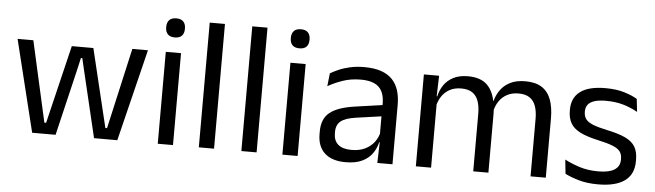

<svg xmlns="http://www.w3.org/2000/svg" viewBox="-45 -838 3467 1016"><g transform="rotate(5 1688.5 -329.5)"><path d="M272.4 0H148L27.9 -488.2H111.6L207.7 -58.9H217L317.1 -474.9H431.6L531.7 -58.9H540.6L637.5 -488.2H720.4L600.3 0H476.7L394.2 -347.1L378 -416.4H370.6L354.8 -347Z M896.1 0H815.2V-488.2H896.1ZM855.7 -568.2Q830.7 -568.2 818.3 -581.2Q805.9 -594.3 805.9 -617.7V-620.2Q805.9 -643.5 818.3 -656.6Q830.7 -669.6 855.7 -669.6Q880.7 -669.6 893 -656.6Q905.4 -643.5 905.4 -620.2V-617.7Q905.4 -593.9 893 -581Q880.7 -568.2 855.7 -568.2Z M1114.2 0H1033.3V-662.5H1114.2Z M1340.2 0H1259.3V-662.5H1340.2Z M1558.1 0H1477.2V-488.2H1558.1ZM1517.7 -568.2Q1492.7 -568.2 1480.3 -581.2Q1467.9 -594.3 1467.9 -617.7V-620.2Q1467.9 -643.5 1480.3 -656.6Q1492.7 -669.6 1517.7 -669.6Q1542.7 -669.6 1555 -656.6Q1567.4 -643.5 1567.4 -620.2V-617.7Q1567.4 -593.9 1555 -581Q1542.7 -568.2 1517.7 -568.2Z M2062 0H1981.4L1985 -118.6L1981.9 -131.1V-286.5L1982.3 -314.9Q1982.3 -374.3 1952.2 -403Q1922 -431.7 1856.4 -431.7Q1804.2 -431.7 1760.4 -416.5Q1716.6 -401.3 1682.4 -381.5L1690 -450.4Q1709.1 -462 1735.4 -473.3Q1761.7 -484.7 1795.3 -492Q1828.9 -499.3 1869.3 -499.3Q1921.8 -499.3 1958.6 -486.6Q1995.4 -473.9 2018.2 -449.9Q2041 -425.8 2051.5 -392Q2062 -358.1 2062 -316.2ZM1813.4 10.7Q1740.9 10.7 1702.3 -24.6Q1663.6 -60 1663.6 -125.7V-140Q1663.6 -207.4 1705.3 -240.7Q1747 -274.1 1838.2 -286.9L1992.5 -309.2L1996.9 -249.8L1848 -228.6Q1792.2 -220.7 1768.2 -201.4Q1744.1 -182 1744.1 -144.5V-136.6Q1744.1 -97.9 1767.9 -77.4Q1791.7 -56.8 1839.1 -56.8Q1880.9 -56.8 1910.9 -71.4Q1940.9 -86 1959.4 -110.5Q1978 -135.1 1984.5 -165.2L1997.2 -109.8H1981.7Q1974.6 -77.8 1955.3 -50.3Q1936.1 -22.8 1901.5 -6.1Q1866.9 10.7 1813.4 10.7Z M2876.3 0H2795.4V-305.7Q2795.4 -344.2 2785.7 -372.4Q2776.1 -400.7 2753.9 -416.1Q2731.7 -431.4 2694.1 -431.4Q2658.6 -431.4 2632.5 -417.1Q2606.4 -402.7 2590.4 -378.3Q2574.4 -353.9 2568 -322.9L2555.5 -380.5H2565.6Q2573.6 -411.8 2592.7 -438.8Q2611.7 -465.9 2644.1 -482.4Q2676.4 -498.9 2724.5 -498.9Q2778.9 -498.9 2812.2 -477.5Q2845.6 -456 2861 -414.7Q2876.3 -373.5 2876.3 -314.5ZM2267 0H2186.1V-488.2H2267L2263.4 -370.8L2267 -366.1ZM2571.5 0H2490.9V-305.6Q2490.9 -344.1 2481.3 -372.4Q2471.6 -400.7 2449.5 -416.1Q2427.4 -431.4 2389.8 -431.4Q2354 -431.4 2328 -417Q2301.9 -402.5 2285.9 -377.8Q2270 -353 2263.5 -321.5L2248.7 -378.9H2266.7Q2273.9 -412.1 2292.5 -439.3Q2311.2 -466.5 2342.7 -482.7Q2374.3 -498.9 2419.9 -498.9Q2487.6 -498.9 2522.7 -464.1Q2557.9 -429.2 2567 -361.9Q2569.3 -352 2570.4 -340.3Q2571.5 -328.6 2571.5 -317.1Z M3154.4 11.1Q3095.5 11.1 3051.6 -1.8Q3007.7 -14.6 2978.5 -29.7L2970.8 -104.5Q3007.4 -85.3 3051.2 -71.4Q3095 -57.5 3150.3 -57.5Q3207 -57.5 3235.6 -75.6Q3264.2 -93.7 3264.2 -129.2V-134.5Q3264.2 -157.4 3253.3 -172.5Q3242.3 -187.7 3214.4 -199.2Q3186.4 -210.7 3134.9 -221.8Q3073.4 -235.3 3037.9 -253.5Q3002.4 -271.8 2987.3 -298.9Q2972.1 -326.1 2972.1 -365.1V-369.7Q2972.1 -433.3 3016.7 -466.5Q3061.2 -499.6 3150.3 -499.6Q3207.9 -499.6 3250.2 -486.7Q3292.5 -473.7 3319.5 -457.3L3327.2 -388.9Q3294.4 -407.8 3252.4 -420.5Q3210.4 -433.1 3158.1 -433.1Q3120.1 -433.1 3096.6 -425.3Q3073.2 -417.5 3062.5 -403.2Q3051.8 -388.8 3051.8 -368.9V-365.1Q3051.8 -343 3062.5 -327.7Q3073.2 -312.3 3100.4 -301.1Q3127.6 -289.8 3175.9 -279.6Q3238.3 -266.8 3275.1 -249.5Q3311.8 -232.2 3327.9 -205.2Q3343.9 -178.3 3343.9 -136.3V-128Q3343.9 -59.1 3296.1 -24Q3248.2 11.1 3154.4 11.1Z"/></g></svg>

Font: Anek Malayalam Medium
Style: Regular
Weight: 500
Designer: Maithili Shingre (Malayalam) & Yesha Goshar (Latin)
Foundry: Ek Type
Version: Version 1.003